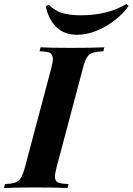

<svg xmlns="http://www.w3.org/2000/svg" viewBox="-61 -946 667 966"><path d="M283.2 -20 278.8 0Q220.7 -2.9 116.2 -2.9Q11.7 -2.9 -41 0L-36.1 -20Q-1.5 -21.5 16.1 -27.8Q33.7 -34.2 44.4 -51.8Q55.2 -69.3 64.9 -106L196.8 -602.1Q205.1 -633.8 205.1 -649.4Q205.1 -665 196.3 -675.8Q187.5 -686.5 138.2 -688L143.1 -708Q192.4 -705.1 295.9 -705.1Q399.4 -705.1 463.9 -708L459 -688Q421.9 -686.5 404.3 -680.2Q386.7 -673.8 376 -656.7Q365.2 -639.6 356 -602.1L224.1 -106Q215.3 -71.8 215.3 -57.1Q215.3 -42.5 224.1 -32.2Q232.9 -22 283.2 -20ZM347.7 -869.1Q479.5 -869.1 575.7 -925.8L586.4 -916Q559.6 -878.4 517.6 -845.2Q475.6 -812 425.8 -791.5Q376 -771 327.6 -771Q261.7 -770.5 221.7 -810.5Q181.6 -850.6 169.4 -915L184.6 -921.9Q213.9 -892.6 251 -880.9Q288.1 -869.1 347.7 -869.1Z"/></svg>

Font: PlayfairDisplay-BoldItalic
Style: Bold Italic
Weight: 700
Italic angle: -14.9847°
Designer: Claus Eggers Sørensen
Foundry: Claus Eggers Sørensen
Version: Version 1.002;PS 001.002;hotconv 1.0.70;makeotf.lib2.5.58329